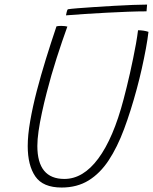

<svg xmlns="http://www.w3.org/2000/svg" viewBox="-20 -797 668 838"><path d="M249 21.5Q167.5 21.5 134.2 -27Q101 -75.5 101 -159.5Q101 -207 111.8 -268.8Q122.5 -330.5 140.5 -400Q158 -467 180.2 -539Q202.5 -611 226.5 -682Q230.5 -683 236 -683.5Q241.5 -684 247 -684Q256.5 -684 263.5 -683Q270.5 -682 274 -681Q251.5 -619 227.2 -543.5Q203 -468 184 -393.5Q172 -347.5 162.8 -304.2Q153.5 -261 148.2 -224.2Q143 -187.5 143 -160Q143 -16 261 -16Q343 -16 409 -105Q475 -194 519.5 -364Q526 -388.5 533.2 -417.8Q540.5 -447 547.5 -478.5Q554.5 -510 561.2 -542.5Q568 -575 573.5 -606Q579 -637 582.5 -665Q588.5 -665 594.5 -664.5Q600.5 -664 606.2 -663.2Q612 -662.5 617.5 -661Q623 -659.5 628 -658Q624.5 -627 616.8 -585Q609 -543 598.8 -497.2Q588.5 -451.5 577 -409Q551 -312.5 521.5 -233.5Q492 -154.5 454.5 -97.5Q417 -40.5 366.8 -9.5Q316.5 21.5 249 21.5ZM619.5 -747.5Q583.5 -747.5 538.2 -745.8Q493 -744 444.5 -741.5Q396 -739 350.2 -736Q304.5 -733 268 -730Q269 -735.5 271 -744.2Q273 -753 276 -756.5Q287.5 -758.5 318.5 -761Q349.5 -763.5 391 -766.2Q432.5 -769 476.8 -771.5Q521 -774 559.5 -775.5Q598 -777 622 -777Z"/></svg>

Font: Grandstander Thin
Style: Italic
Weight: 100
Italic angle: -15°
Designer: Tyler Finck
Foundry: Etcetera Type Co
Version: Version 1.200